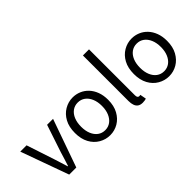

<svg xmlns="http://www.w3.org/2000/svg" viewBox="-20 -1416 2050 2050"><g transform="rotate(-45 1005.0 -391.5)"><path d="M209 0 13 -543H108L210 -234Q223 -194 235.5 -153.5Q248 -113 260 -74H265Q278 -113 290.5 -153.5Q303 -194 315 -234L418 -543H508L316 0Z M817 13Q751 13 693 -20.5Q635 -54 600.5 -117.5Q566 -181 566 -271Q566 -362 600.5 -425.5Q635 -489 693 -523Q751 -557 817 -557Q867 -557 912.5 -538Q958 -519 993 -482Q1028 -445 1048 -392Q1068 -339 1068 -271Q1068 -181 1033 -117.5Q998 -54 941 -20.5Q884 13 817 13ZM817 -63Q864 -63 899.5 -89Q935 -115 955 -162Q975 -209 975 -271Q975 -334 955 -381Q935 -428 899.5 -454Q864 -480 817 -480Q770 -480 734.5 -454Q699 -428 679.5 -381Q660 -334 660 -271Q660 -209 679.5 -162Q699 -115 734.5 -89Q770 -63 817 -63Z M1308 13Q1274 13 1253 -1Q1232 -15 1222 -42.5Q1212 -70 1212 -108V-796H1304V-102Q1304 -81 1311.5 -72Q1319 -63 1329 -63Q1333 -63 1337 -63.5Q1341 -64 1348 -65L1361 5Q1351 8 1339 10.5Q1327 13 1308 13Z M1707 13Q1641 13 1583 -20.5Q1525 -54 1490.5 -117.5Q1456 -181 1456 -271Q1456 -362 1490.5 -425.5Q1525 -489 1583 -523Q1641 -557 1707 -557Q1757 -557 1802.5 -538Q1848 -519 1883 -482Q1918 -445 1938 -392Q1958 -339 1958 -271Q1958 -181 1923 -117.5Q1888 -54 1831 -20.5Q1774 13 1707 13ZM1707 -63Q1754 -63 1789.5 -89Q1825 -115 1845 -162Q1865 -209 1865 -271Q1865 -334 1845 -381Q1825 -428 1789.5 -454Q1754 -480 1707 -480Q1660 -480 1624.5 -454Q1589 -428 1569.5 -381Q1550 -334 1550 -271Q1550 -209 1569.5 -162Q1589 -115 1624.5 -89Q1660 -63 1707 -63Z"/></g></svg>

Font: Noto Sans HK
Style: Regular
Weight: 400
Designer: Ryoko NISHIZUKA 西塚涼子 (kana, bopomofo & ideographs); Paul D. Hunt (Latin, Greek & Cyrillic); Sandoll Communications 산돌커뮤니
Foundry: Adobe
Version: Version 2.004-H2;hotconv 1.0.118;makeotfexe 2.5.65603